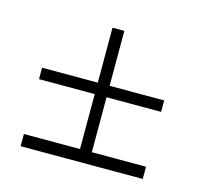

<svg xmlns="http://www.w3.org/2000/svg" viewBox="-63 -633 509 486"><g transform="rotate(15 191.0 -390.0)"><path d="M30 -391H176V-247H29V-215H349V-247H207V-391H350V-421H207V-565H176V-421H30Z"/></g></svg>

Font: Advent Pro ExtraLight
Style: Regular
Weight: 250
Version: Version 3.000